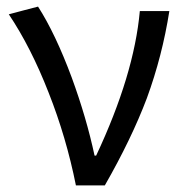

<svg xmlns="http://www.w3.org/2000/svg" viewBox="-20 -564 556 584"><path d="M210.9 0Q181.6 -146.5 127.9 -282.2Q74.2 -419.9 6.8 -520.5L50.8 -532.2L95.7 -543.9Q148.4 -461.9 198.2 -328.1Q243.2 -205.1 267.6 -90.8H272.5Q387.7 -335.9 405.3 -530.3H495.1Q473.6 -393.6 426.8 -265.6Q379.9 -141.6 298.8 0Z"/></svg>

Font: Bpmf GenSeki Gothic R
Style: R
Weight: 400
Foundry: But Ko
Version: Version 1.320